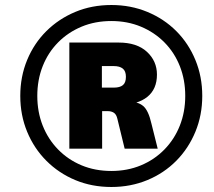

<svg xmlns="http://www.w3.org/2000/svg" viewBox="-20 -736 855 767"><path d="M425 11Q347 11 281 -16.5Q215 -44 165.5 -93.5Q116 -143 88.5 -209.5Q61 -276 61 -353Q61 -430 88.5 -496.5Q116 -563 165.5 -612Q215 -661 281 -688.5Q347 -716 425 -716Q502 -716 568.5 -688.5Q635 -661 684 -612Q733 -563 760.5 -496.5Q788 -430 788 -353Q788 -276 760.5 -209.5Q733 -143 684 -93.5Q635 -44 568.5 -16.5Q502 11 425 11ZM425 -53Q489 -53 543 -75.5Q597 -98 637 -139Q677 -180 698.5 -234.5Q720 -289 720 -353Q720 -417 698.5 -471.5Q677 -526 637 -566.5Q597 -607 543 -629.5Q489 -652 425 -652Q360 -652 306 -629.5Q252 -607 212 -566.5Q172 -526 150.5 -471.5Q129 -417 129 -353Q129 -289 150.5 -234.5Q172 -180 212 -139Q252 -98 306 -75.5Q360 -53 425 -53ZM257 -142V-566H454Q527 -566 567 -529Q607 -492 607 -438Q607 -380 568.5 -349Q530 -318 462 -318L496 -330Q531 -330 552 -312.5Q573 -295 585 -242L610 -142H478L449 -261Q445 -279 435 -285.5Q425 -292 411 -292H369L388 -304V-142ZM387 -386H435Q459 -386 471 -396Q483 -406 483 -429Q483 -452 470.5 -462Q458 -472 435 -472H387Z"/></svg>

Font: Nunito Sans 12pt ExtraLight 12pt Black
Style: Italic
Weight: 900
Italic angle: -9°
Version: Version 3.101;gftools[0.9.27]